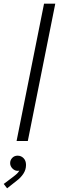

<svg xmlns="http://www.w3.org/2000/svg" viewBox="-56 -772 322 1051"><path d="M185.1 -752H246.6L96.2 0H34.7ZM-35.6 234.9 15.6 196.3Q29.3 186 37.4 178.2Q45.4 170.4 49.8 161.6Q46.4 163.1 40 163.1Q24.9 163.1 12.2 150.4Q-0.5 137.7 -0.5 120.6Q-0.5 104.5 11 92.3Q22.5 80.1 40.5 80.1Q59.6 80.1 73 93.8Q86.4 107.4 86.4 130.9Q86.4 157.2 71.8 179.2Q57.1 201.2 36.1 216.8L-17.1 258.8Z"/></svg>

Font: Reddit Sans Chocolate Light
Style: Italic
Weight: 300
Italic angle: -11.25°
Designer: Stephen Hutchings
Version: Version 1.013